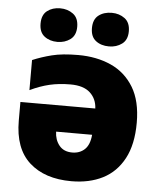

<svg xmlns="http://www.w3.org/2000/svg" viewBox="-54 -814 727 871"><g transform="rotate(5 309.0 -378.5)"><path d="M285 -563Q369 -563 434.5 -533.5Q500 -504 538 -441.5Q576 -379 576 -280Q576 -181 541.5 -116.5Q507 -52 446 -21Q385 10 303 10Q182 10 112 -53Q42 -116 42 -243V-328H383Q381 -372 351 -399.5Q321 -427 262 -427Q210 -427 167 -417Q124 -407 78 -385V-522Q118 -539 165.5 -551Q213 -563 285 -563ZM215 -208Q216 -171 236.5 -145.5Q257 -120 296 -120Q330 -120 352.5 -141Q375 -162 379 -208ZM102 -690Q102 -730 126 -748.5Q150 -767 185 -767Q219 -767 244 -748.5Q269 -730 269 -690Q269 -651 244 -632.5Q219 -614 185 -614Q150 -614 126 -632.5Q102 -651 102 -690ZM336 -690Q336 -730 360 -748.5Q384 -767 420 -767Q454 -767 479 -748.5Q504 -730 504 -690Q504 -651 479 -632.5Q454 -614 420 -614Q384 -614 360 -632.5Q336 -651 336 -690Z"/></g></svg>

Font: Noto Sans Black
Style: Regular
Weight: 900
Designer: Monotype Design Team
Foundry: Monotype Imaging Inc.
Version: Version 2.007